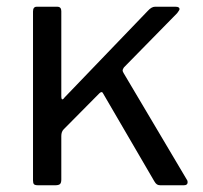

<svg xmlns="http://www.w3.org/2000/svg" viewBox="-20 -550 604 570"><path d="M535 -16Q537 -14 537 -9Q537 0 526 0H456Q450 0 446 -2.5Q442 -5 438 -12L287 -271Q285 -276 282 -276.5Q279 -277 275 -273L169 -166Q162 -159 162 -146V-17Q162 -7 158 -3.5Q154 0 144 0H93Q84 0 81 -3Q78 -6 78 -14V-516Q78 -530 89 -530H150Q162 -530 162 -517V-265Q162 -255 165 -255Q168 -255 172 -261L419 -518Q430 -530 440 -530H501Q513 -530 513 -523Q513 -520 506 -511L348 -350Q344 -344 344 -341Q344 -338 347 -333Z"/></svg>

Font: Libre Franklin
Style: Regular
Weight: 400
Designer: Pablo Impallari, Rodrigo Fuenzalida
Foundry: Impallari Type
Version: Version 1.001; ttfautohint (v1.4.1)